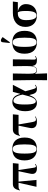

<svg xmlns="http://www.w3.org/2000/svg" viewBox="1615 -2463 1088 4358"><g transform="rotate(-90 2159.0 -284.0)"><path d="M98 0H254L216 -407H452L395 -136C375 -41 420 10 516 10C564 10 587 0 618 -25L611 -35C597 -22 577 -12 565 -12C533 -12 535 -35 517 -151L478 -407H623L635 -536H166C87 -536 40 -500 16 -376L24 -373C45 -402 62 -407 124 -407H190Z M955 10C1126 10 1216 -82 1216 -270C1216 -458 1118 -549 958 -549C786 -549 697 -458 697 -270C697 -82 795 10 955 10ZM957 0C879 0 852 -70 852 -270C852 -469 879 -539 956 -539C1034 -539 1061 -469 1061 -270C1061 -70 1034 0 957 0Z M1574 10C1628 10 1665 0 1696 -25L1689 -35C1675 -22 1655 -12 1628 -12C1581 -12 1575 -46 1557 -151L1513 -407H1731L1743 -536H1404C1325 -536 1278 -500 1254 -376L1262 -373C1283 -402 1300 -407 1362 -407H1486L1435 -157C1413 -51 1458 10 1574 10Z M2001 10C2091 10 2144 -63 2178 -159H2182C2211 -21 2245 10 2320 10C2368 10 2396 -10 2414 -25L2407 -35C2392 -22 2374 -12 2360 -12C2328 -12 2322 -47 2267 -253L2413 -536H2253L2209 -369H2205C2169 -507 2109 -548 2023 -548C1909 -548 1814 -454 1814 -257C1814 -65 1899 10 2001 10ZM2040 -15C2003 -15 1966 -43 1966 -264C1966 -469 1999 -523 2054 -523C2114 -523 2165 -453 2191 -316C2139 -88 2096 -15 2040 -15Z M2517 240H2673L2662 -36H2664C2680 -2 2707 10 2740 10C2800 10 2825 -28 2839 -87H2844C2854 -7 2910 10 2970 10C3012 10 3036 0 3067 -25L3060 -35C3047 -22 3025 -12 3013 -12C2996 -12 2985 -22 2985 -56L2991 -536H2835L2839 -230C2841 -62 2813 0 2748 0C2689 0 2662 -33 2664 -180L2670 -536H2514L2521 -75Z M3379 -603 3492 -762V-774C3438 -818 3385 -823 3379 -766L3362 -611ZM3377 10C3548 10 3638 -82 3638 -270C3638 -458 3540 -549 3380 -549C3208 -549 3119 -458 3119 -270C3119 -82 3217 10 3377 10ZM3379 0C3301 0 3274 -70 3274 -270C3274 -469 3301 -539 3378 -539C3456 -539 3483 -469 3483 -270C3483 -70 3456 0 3379 0Z M3986 10C4163 10 4245 -99 4245 -241C4245 -348 4168 -404 4078 -423H4289L4303 -536H4045C3863 -536 3727 -440 3727 -250C3727 -88 3829 10 3986 10ZM3985 0C3922 0 3881 -70 3881 -239C3881 -374 3943 -423 4028 -423H4059C4077 -391 4089 -350 4089 -245C4089 -76 4059 0 3985 0Z"/></g></svg>

Font: Noto Serif Display
Style: Bold
Weight: 700
Designer: Monotype Design Team
Foundry: Monotype Imaging Inc.
Version: Version 2.009